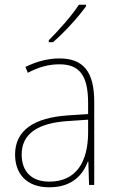

<svg xmlns="http://www.w3.org/2000/svg" viewBox="-20 -785 498 815"><path d="M345 -758V-765H315C285 -719 232 -659 187 -614V-606H205C253 -647 311 -711 345 -758ZM232 -537C182 -537 133 -523 88 -501L98 -476C147 -502 190 -512 232 -512C316 -512 354 -467 354 -347V-301L266 -295C127 -285 44 -234 44 -129C44 -49 91 10 189 10C286 10 331 -42 353 -99H355L358 0H380V-353C380 -483 332 -537 232 -537ZM267 -271 354 -277V-220C353 -98 304 -14 189 -14C114 -14 72 -57 72 -129C72 -220 145 -263 267 -271Z"/></svg>

Font: Noto Sans Hebrew SemiCondensed Thin
Style: Regular
Weight: 100
Width: 4
Designer: Monotype Design Team
Foundry: Monotype Imaging Inc.
Version: Version 2.004